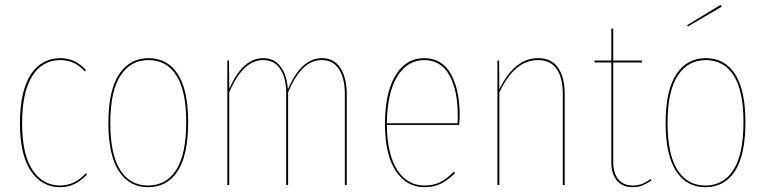

<svg xmlns="http://www.w3.org/2000/svg" viewBox="-20 -770 3185 799"><path d="M338 -478 333 -473Q291 -520 232 -520Q156 -520 114 -453.5Q72 -387 72 -256Q72 -128 115 -63Q158 2 230 2Q291 2 337 -49L342 -44Q294 9 230 9Q154 9 108.5 -58.5Q63 -126 63 -256Q63 -390 107.5 -459Q152 -528 232 -528Q293 -528 338 -478Z M763 -262Q763 -125 719.5 -58Q676 9 596 9Q518 9 474.5 -58Q431 -125 431 -258Q431 -394 475.5 -461Q520 -528 598 -528Q677 -528 720 -461.5Q763 -395 763 -262ZM439 -258Q439 -128 480 -63Q521 2 596 2Q672 2 713.5 -63.5Q755 -129 755 -262Q755 -392 714 -456Q673 -520 598 -520Q524 -520 481.5 -455.5Q439 -391 439 -258Z M1423 -378V0H1415V-378Q1415 -444 1390.5 -482Q1366 -520 1319 -520Q1275 -520 1240.5 -485.5Q1206 -451 1179 -386V0H1171V-382Q1171 -445 1146.5 -482.5Q1122 -520 1075 -520Q991 -520 934 -386V0H926V-518H933L934 -400Q990 -528 1075 -528Q1121 -528 1147.5 -493Q1174 -458 1178 -398Q1233 -528 1320 -528Q1370 -528 1396.5 -487Q1423 -446 1423 -378Z M1891 -250H1590Q1591 -128 1633 -63Q1675 2 1746 2Q1784 2 1812 -12Q1840 -26 1869 -56L1874 -50Q1844 -20 1814.5 -5.5Q1785 9 1747 9Q1671 9 1626.5 -59.5Q1582 -128 1582 -254Q1582 -383 1625.5 -455.5Q1669 -528 1745 -528Q1819 -528 1856 -462.5Q1893 -397 1893 -287Q1893 -276 1891 -250ZM1885 -289Q1885 -394 1850 -457Q1815 -520 1745 -520Q1675 -520 1633 -451.5Q1591 -383 1590 -257H1884Q1885 -269 1885 -289Z M2330 -378V0H2322V-378Q2322 -446 2296.5 -483Q2271 -520 2218 -520Q2121 -520 2058 -385V0H2050V-518H2057L2058 -398Q2121 -528 2219 -528Q2275 -528 2302.5 -488Q2330 -448 2330 -378Z M2691 -19Q2672 -6 2654 1.5Q2636 9 2612 9Q2571 9 2547.5 -18.5Q2524 -46 2524 -94V-510H2454V-518H2524V-651H2532V-518H2652L2651 -510H2532V-95Q2532 -49 2553.5 -23.5Q2575 2 2613 2Q2635 2 2652.5 -5Q2670 -12 2687 -25Z M3082 -262Q3082 -125 3038.5 -58Q2995 9 2915 9Q2837 9 2793.5 -58Q2750 -125 2750 -258Q2750 -394 2794.5 -461Q2839 -528 2917 -528Q2996 -528 3039 -461.5Q3082 -395 3082 -262ZM2758 -258Q2758 -128 2799 -63Q2840 2 2915 2Q2991 2 3032.5 -63.5Q3074 -129 3074 -262Q3074 -392 3033 -456Q2992 -520 2917 -520Q2843 -520 2800.5 -455.5Q2758 -391 2758 -258ZM2983 -742 2843 -660 2839 -665 2979 -750Z"/></svg>

Font: Fira Sans Compressed Eight
Style: Regular
Weight: 100
Width: 1
Designer: bBox Type GmbH & Carrois Corporate GbR & Edenspiekermann AG
Foundry: bBox Type GmbH & Carrois Corporate GbR & Edenspiekermann AG
Version: Version 4.301